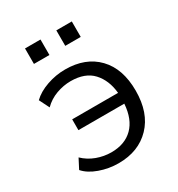

<svg xmlns="http://www.w3.org/2000/svg" viewBox="-168 -805 857 924"><g transform="rotate(-30 260.0 -343.0)"><path d="M41 0ZM223 9Q169 9 118.5 -9Q68 -27 41 -58L69 -112Q99 -83 138.5 -68.5Q178 -54 219 -54Q294 -54 338.5 -98Q383 -142 389 -226H134V-286H389Q382 -359 340.5 -404Q299 -449 219 -449Q179 -449 139 -434.5Q99 -420 69 -390L41 -446Q72 -476 122 -493.5Q172 -511 224 -511Q337 -511 402.5 -443Q468 -375 468 -253Q468 -130 401 -60.5Q334 9 223 9ZM282 -609V-695H368V-609ZM108 -609V-695H194V-609Z"/></g></svg>

Font: Winston
Style: Regular
Weight: 400
Designer: Original fonts by Vernon Adams / Changes by Cristiano Sobral
Foundry: Original fonts by Vernon Adams / Changes by Cristiano Sobral
Version: Version 2.503;July 17, 2020;FontCreator 13.0.0.2655 64-bit